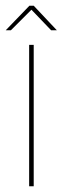

<svg xmlns="http://www.w3.org/2000/svg" viewBox="-34 -652 219 672"><path d="M68 0V-495H84V0ZM-14 -546 69 -632H84L165 -546H145L76 -618L4 -546Z"/></svg>

Font: Alumni Sans Pinstripe
Style: Regular
Weight: 400
Designer: Robert E. Leuschke
Foundry: Robert E. Leuschke
Version: Version 1.010; ttfautohint (v1.8.4.7-5d5b)